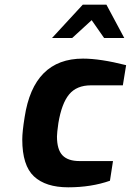

<svg xmlns="http://www.w3.org/2000/svg" viewBox="-20 -793 558 819"><path d="M75 -198Q75 -231 85 -293Q123 -543 334 -543Q408 -543 518 -515L504 -429H368Q307 -429 275 -390.5Q243 -352 229 -268Q223 -226 223 -211Q223 -155 246.5 -130.5Q270 -106 319 -106H462L449 -22Q369 6 271 6Q175 6 125 -40.5Q75 -87 75 -198ZM333 -773H434L510 -631H424L371 -707L288 -631H202Z"/></svg>

Font: Exo
Style: Bold Italic
Weight: 700
Italic angle: -9°
Designer: Natanael Gama
Foundry: Natanael Gama
Version: Version 1.500; ttfautohint (v1.6)